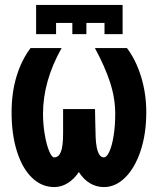

<svg xmlns="http://www.w3.org/2000/svg" viewBox="-20 -745 640 779"><path d="M126.5 -725H477.5V-606.5H404V-652H330.5V-606.5H273.5V-652H207.5V-606.5H126.5ZM27 -290Q27 -368.5 47 -434.8Q67 -501 104 -550H230Q154.5 -416 154.5 -283Q154.5 -241 161.5 -199.8Q168.5 -158.5 179.2 -132.5Q190 -106.5 200 -106.5Q218 -106.5 227 -128.8Q236 -151 236 -204.5V-302.5H365.5L366.5 -250L367.5 -210.5Q368 -106.5 401.5 -106.5Q413 -106.5 423.8 -130Q434.5 -153.5 441 -194.2Q447.5 -235 447.5 -283Q447.5 -347 426.5 -411.2Q405.5 -475.5 365 -550H495Q531.5 -502 552.5 -433.5Q573.5 -365 573.5 -290Q573.5 -202.5 550.5 -133.2Q527.5 -64 488.2 -25Q449 14 401.5 14Q370.5 14 344.2 -2Q318 -18 300 -47Q281 -18.5 255 -2.2Q229 14 200 14Q149.5 14 110.2 -23.5Q71 -61 49 -130Q27 -199 27 -290Z"/></svg>

Font: JuliaMono ExtraBold
Style: Regular
Weight: 800
Monospace: yes
Designer: cormullion
Foundry: corm
Version: Version 0.055; ttfautohint (v1.8.4)